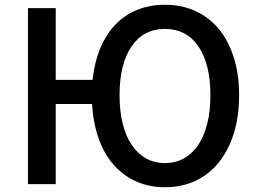

<svg xmlns="http://www.w3.org/2000/svg" viewBox="-20 -770 1076 803"><path d="M97 0V-736H213V-436H367Q375 -510 399.5 -568.5Q424 -627 463 -667.5Q502 -708 554.5 -729Q607 -750 670 -750Q740 -750 797 -724Q854 -698 894.5 -649.5Q935 -601 957.5 -530.5Q980 -460 980 -371Q980 -282 957.5 -211Q935 -140 894.5 -90Q854 -40 797 -13.5Q740 13 670 13Q604 13 550 -11Q496 -35 456 -80Q416 -125 393 -189.5Q370 -254 365 -335H213V0ZM480 -371Q480 -306 493 -253.5Q506 -201 530.5 -164.5Q555 -128 590 -108Q625 -88 670 -88Q715 -88 750 -108Q785 -128 809.5 -164.5Q834 -201 847 -253.5Q860 -306 860 -371Q860 -502 810 -575.5Q760 -649 670 -649Q580 -649 530 -575.5Q480 -502 480 -371Z"/></svg>

Font: Kinto Sans Med
Style: Regular
Weight: 500
Designer: Authors: Ryoko NISHIZUKA  (kana & ideographs); Paul D. Hunt (Latin, Greek & Cyrillic); Wenlong ZHANG  (bopomofo); Sandol
Foundry: Adobe Systems Incorporated, ookami Inc.
Version: Version 0.001